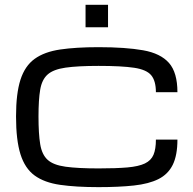

<svg xmlns="http://www.w3.org/2000/svg" viewBox="-20 -770 807 801"><path d="M391.1 10.7Q296.9 10.7 231 1.2Q165 -8.3 124.5 -37.8Q84 -67.4 65.4 -126.5Q46.9 -185.5 46.9 -284.2Q46.9 -379.9 65.4 -437.5Q84 -495.1 124.5 -524.4Q165 -553.7 231 -563.5Q296.9 -573.2 391.1 -573.2Q503.9 -573.2 576.9 -560.3Q649.9 -547.4 685.1 -507.3Q720.2 -467.3 720.2 -385.3H630.4Q630.4 -432.6 610.8 -456.1Q591.3 -479.5 539.6 -487.3Q487.8 -495.1 391.1 -495.1Q304.2 -495.1 253.4 -487.8Q202.6 -480.5 178.7 -459.2Q154.8 -438 147.7 -396Q140.6 -354 140.6 -284.2Q140.6 -211.9 147.7 -168.5Q154.8 -125 178.7 -103.3Q202.6 -81.5 253.4 -74.5Q304.2 -67.4 391.1 -67.4Q464.8 -67.4 511.7 -71.5Q558.6 -75.7 584.5 -88.1Q610.4 -100.6 620.4 -124.3Q630.4 -147.9 630.4 -187.5H720.2Q720.2 -122.1 700.7 -82.5Q681.2 -43 641.1 -22.9Q601.1 -2.9 538.8 3.9Q476.6 10.7 391.1 10.7ZM336.9 -656.2V-750H430.7V-656.2Z"/></svg>

Font: Michroma
Style: Regular
Weight: 400
Designer: Vernon Adams
Foundry: Vernon Adams
Version: Version 1.100; ttfautohint (v1.8.4.7-5d5b);gftools[0.9.29]